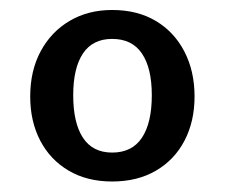

<svg xmlns="http://www.w3.org/2000/svg" viewBox="-20 -752 439 375"><path d="M199 -732.5Q248.5 -732.5 284.5 -711Q320.5 -689.5 340.2 -651.2Q360 -613 360 -563.5Q360 -515 340.5 -477.5Q321 -440 284.8 -418.8Q248.5 -397.5 199 -397.5Q150 -397.5 114 -418.8Q78 -440 58.5 -477.5Q39 -515 39 -563.5Q39 -614 59.5 -652Q80 -690 116 -711.2Q152 -732.5 199 -732.5ZM199 -676Q161 -676 142 -647.5Q123 -619 123 -566Q123 -512 142 -483Q161 -454 199 -454Q238 -454 257.2 -483Q276.5 -512 276.5 -566Q276.5 -619 257.2 -647.5Q238 -676 199 -676Z"/></svg>

Font: Public Sans SemiBold
Style: Regular
Weight: 600
Designer: The Public Sans Project Authors: Dan O. Williams and USWDS (Libre Franklin designed by Pablo Impallari and Rodrigo Fuenz
Version: Version 1.007